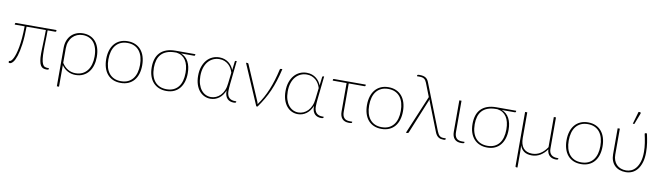

<svg xmlns="http://www.w3.org/2000/svg" viewBox="-43 -1426 7914 2300"><g transform="rotate(10 3914.5 -276.0)"><path d="M546.5 -471.5Q546.5 -462 535 -462H442.5Q442.5 -424 441.8 -391.5Q441 -359 440.2 -330Q439.5 -301 439 -274.5Q438.5 -248 438.5 -222Q438.5 -156.5 443.5 -116.5Q448.5 -76.5 458.8 -54.8Q469 -33 485.2 -25.8Q501.5 -18.5 524 -18.5H536.5V-8Q536.5 -3.5 530.2 -0.8Q524 2 508.5 2Q485.5 2 467.8 -5.2Q450 -12.5 438 -32.2Q426 -52 419.8 -86.5Q413.5 -121 413.5 -175Q413.5 -197 414.5 -227.5Q415.5 -258 416.8 -295Q418 -332 419.2 -374.2Q420.5 -416.5 421 -462H186.5Q185.5 -334 173 -245.5Q160.5 -157 142.5 -101.8Q124.5 -46.5 103.5 -21.8Q82.5 3 64 3Q58.5 3 54 1.2Q49.5 -0.5 49.5 -3.5V-22H59Q67 -22 77.8 -32.5Q88.5 -43 100 -65.2Q111.5 -87.5 122.2 -122.2Q133 -157 142 -206Q151 -255 156.5 -318.5Q162 -382 163 -462H42.5V-472Q42.5 -476 45.5 -480Q48.5 -484 55.5 -484H546.5Z M694 -111.5Q725.5 -62.5 767.5 -38.5Q809.5 -14.5 858.5 -14.5Q907 -14.5 943 -32.2Q979 -50 1003 -81.5Q1027 -113 1039 -156Q1051 -199 1051 -249.5Q1051 -308 1037.5 -351.5Q1024 -395 999.8 -423.5Q975.5 -452 942 -466Q908.5 -480 868.5 -480Q831.5 -480 799.8 -466.8Q768 -453.5 744.5 -428.8Q721 -404 707.5 -368.5Q694 -333 694 -289ZM667.5 -289Q667.5 -338 682.5 -377.2Q697.5 -416.5 724.2 -444Q751 -471.5 788 -486.2Q825 -501 868.5 -501Q913.5 -501 951.8 -485.5Q990 -470 1018.2 -438.8Q1046.5 -407.5 1062.2 -360.2Q1078 -313 1078 -249.5Q1078 -195.5 1064.2 -149Q1050.5 -102.5 1023.2 -68Q996 -33.5 955.8 -13.8Q915.5 6 862.5 6Q810 6 766.5 -17.8Q723 -41.5 694 -83.5V178.5H667.5Z M1412 -501Q1464.5 -501 1505.2 -482.8Q1546 -464.5 1574 -431.2Q1602 -398 1616.5 -351Q1631 -304 1631 -246.5Q1631 -189 1616.5 -142.2Q1602 -95.5 1574 -62.5Q1546 -29.5 1505.2 -11.8Q1464.5 6 1412 6Q1359.5 6 1318.8 -11.8Q1278 -29.5 1250 -62.5Q1222 -95.5 1207.5 -142.2Q1193 -189 1193 -246.5Q1193 -304 1207.5 -351Q1222 -398 1250 -431.2Q1278 -464.5 1318.8 -482.8Q1359.5 -501 1412 -501ZM1412 -15Q1460 -15 1496 -31.5Q1532 -48 1556.2 -78.5Q1580.5 -109 1592.5 -151.5Q1604.5 -194 1604.5 -246.5Q1604.5 -299 1592.5 -342Q1580.5 -385 1556.2 -415.8Q1532 -446.5 1496 -463.2Q1460 -480 1412 -480Q1364 -480 1328 -463.2Q1292 -446.5 1267.8 -415.8Q1243.5 -385 1231.5 -342Q1219.5 -299 1219.5 -246.5Q1219.5 -194 1231.5 -151.5Q1243.5 -109 1267.8 -78.5Q1292 -48 1328 -31.5Q1364 -15 1412 -15Z M1995.5 -467.5Q1934.5 -467.5 1892.2 -451.2Q1850 -435 1823.8 -405.8Q1797.5 -376.5 1785.5 -335.2Q1773.5 -294 1773.5 -244Q1773.5 -189 1786.8 -146.2Q1800 -103.5 1825 -74.2Q1850 -45 1886 -30Q1922 -15 1967.5 -15Q2014.5 -15 2050.2 -31.2Q2086 -47.5 2110 -77.5Q2134 -107.5 2146 -150.8Q2158 -194 2158 -248Q2158 -295.5 2148.5 -334Q2139 -372.5 2120.5 -400.5Q2102 -428.5 2074.5 -445.5Q2047 -462.5 2011 -467.5ZM2235 -488.5V-479Q2235 -475 2232 -471.2Q2229 -467.5 2222 -467.5H2064Q2124 -444.5 2154.5 -387.8Q2185 -331 2185 -247Q2185 -190.5 2170.8 -144Q2156.5 -97.5 2129 -64Q2101.5 -30.5 2061 -12.2Q2020.5 6 1968 6Q1918 6 1877.2 -10.8Q1836.5 -27.5 1807.5 -59.5Q1778.5 -91.5 1762.8 -138Q1747 -184.5 1747 -244.5Q1747 -299.5 1761.2 -344.5Q1775.5 -389.5 1805.8 -421.5Q1836 -453.5 1883 -471Q1930 -488.5 1995 -488.5Z M2697.5 -345Q2690 -371 2676.2 -395.2Q2662.5 -419.5 2641.8 -438.5Q2621 -457.5 2593.2 -469Q2565.5 -480.5 2530 -480.5Q2490 -480.5 2455.2 -464.8Q2420.5 -449 2394.5 -418.8Q2368.5 -388.5 2353.8 -343.8Q2339 -299 2339 -241Q2339 -185.5 2352.5 -143.2Q2366 -101 2389 -72.5Q2412 -44 2442.2 -29.5Q2472.5 -15 2506.5 -15Q2538 -15 2567.8 -27.8Q2597.5 -40.5 2621.5 -65.2Q2645.5 -90 2661.5 -126.5Q2677.5 -163 2682 -211ZM2815.5 -17.5V-7Q2815.5 -3 2808.5 0Q2801.5 3 2786.5 3Q2765 3 2745.5 -3.5Q2726 -10 2711.2 -24.2Q2696.5 -38.5 2687.8 -61.2Q2679 -84 2679 -116Q2679 -118.5 2679 -121.2Q2679 -124 2679.5 -126.5Q2654 -62 2607.5 -28Q2561 6 2503.5 6Q2464 6 2429 -10.5Q2394 -27 2368 -58.5Q2342 -90 2327 -136Q2312 -182 2312 -241Q2312 -303 2329 -351.5Q2346 -400 2375 -433.2Q2404 -466.5 2443 -483.8Q2482 -501 2526.5 -501Q2561.5 -501 2590.2 -490.8Q2619 -480.5 2641 -463.2Q2663 -446 2678.5 -423.8Q2694 -401.5 2702.5 -378L2715 -483Q2717 -493 2725 -493H2737.5L2707.5 -212.5Q2705 -187 2703.2 -163.2Q2701.5 -139.5 2701.5 -123.5Q2701.5 -94.5 2708.8 -74.2Q2716 -54 2729 -41.5Q2742 -29 2759.8 -23.2Q2777.5 -17.5 2799 -17.5Z M3292.5 -493Q3273.5 -411.5 3252.2 -345Q3231 -278.5 3205.2 -220.2Q3179.5 -162 3148 -108.5Q3116.5 -55 3077.5 0H3062L2850 -493H2869Q2874.5 -493 2877.5 -490Q2880.5 -487 2881.5 -484L3064.5 -57.5Q3067.5 -50 3069.5 -42.8Q3071.5 -35.5 3073 -28.5Q3139.5 -120 3185.5 -232Q3231.5 -344 3261.5 -480Q3263 -487.5 3266.5 -490.2Q3270 -493 3274 -493Z M3760.5 -345Q3753 -371 3739.2 -395.2Q3725.5 -419.5 3704.8 -438.5Q3684 -457.5 3656.2 -469Q3628.5 -480.5 3593 -480.5Q3553 -480.5 3518.2 -464.8Q3483.5 -449 3457.5 -418.8Q3431.5 -388.5 3416.8 -343.8Q3402 -299 3402 -241Q3402 -185.5 3415.5 -143.2Q3429 -101 3452 -72.5Q3475 -44 3505.2 -29.5Q3535.5 -15 3569.5 -15Q3601 -15 3630.8 -27.8Q3660.5 -40.5 3684.5 -65.2Q3708.5 -90 3724.5 -126.5Q3740.5 -163 3745 -211ZM3878.5 -17.5V-7Q3878.5 -3 3871.5 0Q3864.5 3 3849.5 3Q3828 3 3808.5 -3.5Q3789 -10 3774.2 -24.2Q3759.5 -38.5 3750.8 -61.2Q3742 -84 3742 -116Q3742 -118.5 3742 -121.2Q3742 -124 3742.5 -126.5Q3717 -62 3670.5 -28Q3624 6 3566.5 6Q3527 6 3492 -10.5Q3457 -27 3431 -58.5Q3405 -90 3390 -136Q3375 -182 3375 -241Q3375 -303 3392 -351.5Q3409 -400 3438 -433.2Q3467 -466.5 3506 -483.8Q3545 -501 3589.5 -501Q3624.5 -501 3653.2 -490.8Q3682 -480.5 3704 -463.2Q3726 -446 3741.5 -423.8Q3757 -401.5 3765.5 -378L3778 -483Q3780 -493 3788 -493H3800.5L3770.5 -212.5Q3768 -187 3766.2 -163.2Q3764.5 -139.5 3764.5 -123.5Q3764.5 -94.5 3771.8 -74.2Q3779 -54 3792 -41.5Q3805 -29 3822.8 -23.2Q3840.5 -17.5 3862 -17.5Z M4308.5 -473.5Q4308.5 -462.5 4297 -462.5H4105V-116.5Q4105 -68.5 4126.8 -43.5Q4148.5 -18.5 4194.5 -18.5H4226V-9.5Q4226 -4 4218.5 -1Q4211 2 4188 2Q4134.5 2 4106.8 -28.5Q4079 -59 4079 -115.5V-462.5H3910.5V-474.5Q3910.5 -484 3921 -484H4308.5Z M4584 -501Q4636.5 -501 4677.2 -482.8Q4718 -464.5 4746 -431.2Q4774 -398 4788.5 -351Q4803 -304 4803 -246.5Q4803 -189 4788.5 -142.2Q4774 -95.5 4746 -62.5Q4718 -29.5 4677.2 -11.8Q4636.5 6 4584 6Q4531.5 6 4490.8 -11.8Q4450 -29.5 4422 -62.5Q4394 -95.5 4379.5 -142.2Q4365 -189 4365 -246.5Q4365 -304 4379.5 -351Q4394 -398 4422 -431.2Q4450 -464.5 4490.8 -482.8Q4531.5 -501 4584 -501ZM4584 -15Q4632 -15 4668 -31.5Q4704 -48 4728.2 -78.5Q4752.5 -109 4764.5 -151.5Q4776.5 -194 4776.5 -246.5Q4776.5 -299 4764.5 -342Q4752.5 -385 4728.2 -415.8Q4704 -446.5 4668 -463.2Q4632 -480 4584 -480Q4536 -480 4500 -463.2Q4464 -446.5 4439.8 -415.8Q4415.5 -385 4403.5 -342Q4391.5 -299 4391.5 -246.5Q4391.5 -194 4403.5 -151.5Q4415.5 -109 4439.8 -78.5Q4464 -48 4500 -31.5Q4536 -15 4584 -15Z M5364 -16.5V-6Q5364 -1 5359 1.5Q5354 4 5338 4Q5321.5 4 5306.8 1Q5292 -2 5278.8 -10.5Q5265.5 -19 5254 -34Q5242.5 -49 5233.5 -73.5L5098.5 -418Q5093 -432 5091 -443Q5089 -432 5083.5 -420L4915 -9Q4914 -6 4910.5 -3Q4907 0 4901.5 0H4882L5078 -468L5014 -632Q5008 -646.5 5001 -657.2Q4994 -668 4984 -675.2Q4974 -682.5 4960 -686Q4946 -689.5 4926 -689.5H4895.5V-699.5Q4895.5 -701.5 4896.5 -703.5Q4897.5 -705.5 4900.5 -707Q4903.5 -708.5 4909.5 -709.2Q4915.5 -710 4925.5 -710Q4970.5 -710 4996.5 -694.5Q5022.5 -679 5036 -644L5256.5 -83Q5271 -46 5289 -31.2Q5307 -16.5 5334.5 -16.5Z M5445 -493H5471.5V-112Q5471.5 -64 5493 -39Q5514.5 -14 5561 -14H5592.5V-5Q5592.5 0.5 5584.8 3.5Q5577 6.5 5554 6.5Q5500.5 6.5 5472.8 -24Q5445 -54.5 5445 -111Z M5898 -467.5Q5837 -467.5 5794.8 -451.2Q5752.5 -435 5726.2 -405.8Q5700 -376.5 5688 -335.2Q5676 -294 5676 -244Q5676 -189 5689.2 -146.2Q5702.5 -103.5 5727.5 -74.2Q5752.5 -45 5788.5 -30Q5824.5 -15 5870 -15Q5917 -15 5952.8 -31.2Q5988.5 -47.5 6012.5 -77.5Q6036.5 -107.5 6048.5 -150.8Q6060.5 -194 6060.5 -248Q6060.5 -295.5 6051 -334Q6041.5 -372.5 6023 -400.5Q6004.5 -428.5 5977 -445.5Q5949.5 -462.5 5913.5 -467.5ZM6137.5 -488.5V-479Q6137.5 -475 6134.5 -471.2Q6131.5 -467.5 6124.5 -467.5H5966.5Q6026.5 -444.5 6057 -387.8Q6087.5 -331 6087.5 -247Q6087.5 -190.5 6073.2 -144Q6059 -97.5 6031.5 -64Q6004 -30.5 5963.5 -12.2Q5923 6 5870.5 6Q5820.5 6 5779.8 -10.8Q5739 -27.5 5710 -59.5Q5681 -91.5 5665.2 -138Q5649.5 -184.5 5649.5 -244.5Q5649.5 -299.5 5663.8 -344.5Q5678 -389.5 5708.2 -421.5Q5738.5 -453.5 5785.5 -471Q5832.5 -488.5 5897.5 -488.5Z M6733.5 -16.5V-5.5Q6733.5 -1.5 6726.5 1.2Q6719.5 4 6704.5 4Q6683.5 4 6664.8 -2Q6646 -8 6631.5 -20.5Q6617 -33 6607.8 -52.8Q6598.5 -72.5 6597 -100.5Q6562.5 -50.5 6515.5 -22.2Q6468.5 6 6412.5 6Q6354.5 6 6319 -18.8Q6283.5 -43.5 6268 -90.5Q6269 -67.5 6269.8 -42.8Q6270.5 -18 6270.5 2V178.5H6257.5Q6251.5 178.5 6248.2 175.2Q6245 172 6245 166.5V-493H6271.5V-180.5Q6271.5 -142 6280 -111.2Q6288.5 -80.5 6306.2 -59.2Q6324 -38 6350.8 -26.8Q6377.5 -15.5 6413.5 -15.5Q6468.5 -15.5 6514.5 -44.5Q6560.5 -73.5 6594.5 -126V-493H6620.5V-109.5Q6620.5 -85 6627.8 -67.5Q6635 -50 6647.8 -38.8Q6660.5 -27.5 6678.2 -22Q6696 -16.5 6717 -16.5Z M7011.5 -501Q7064 -501 7104.8 -482.8Q7145.5 -464.5 7173.5 -431.2Q7201.5 -398 7216 -351Q7230.5 -304 7230.5 -246.5Q7230.5 -189 7216 -142.2Q7201.5 -95.5 7173.5 -62.5Q7145.5 -29.5 7104.8 -11.8Q7064 6 7011.5 6Q6959 6 6918.2 -11.8Q6877.5 -29.5 6849.5 -62.5Q6821.5 -95.5 6807 -142.2Q6792.5 -189 6792.5 -246.5Q6792.5 -304 6807 -351Q6821.5 -398 6849.5 -431.2Q6877.5 -464.5 6918.2 -482.8Q6959 -501 7011.5 -501ZM7011.5 -15Q7059.5 -15 7095.5 -31.5Q7131.5 -48 7155.8 -78.5Q7180 -109 7192 -151.5Q7204 -194 7204 -246.5Q7204 -299 7192 -342Q7180 -385 7155.8 -415.8Q7131.5 -446.5 7095.5 -463.2Q7059.5 -480 7011.5 -480Q6963.5 -480 6927.5 -463.2Q6891.5 -446.5 6867.2 -415.8Q6843 -385 6831 -342Q6819 -299 6819 -246.5Q6819 -194 6831 -151.5Q6843 -109 6867.2 -78.5Q6891.5 -48 6927.5 -31.5Q6963.5 -15 7011.5 -15Z M7727 -493Q7733.5 -462 7739 -435.2Q7744.5 -408.5 7748.2 -382Q7752 -355.5 7754.2 -327.8Q7756.5 -300 7756.5 -268Q7756.5 -196 7740.2 -143.8Q7724 -91.5 7696.5 -57.8Q7669 -24 7632.8 -8Q7596.5 8 7556 8Q7514 8 7479.8 -4.5Q7445.5 -17 7421.2 -41Q7397 -65 7384 -99.5Q7371 -134 7371 -177.5V-493H7397.5V-177.5Q7397.5 -139 7409 -108.5Q7420.5 -78 7441.2 -56.8Q7462 -35.5 7491.5 -24.2Q7521 -13 7557 -13Q7589 -13 7620 -26.8Q7651 -40.5 7675.5 -70.8Q7700 -101 7715.2 -149.5Q7730.5 -198 7730.5 -268Q7730.5 -320 7722 -375Q7713.5 -430 7701.5 -481.5Q7700.5 -487.5 7703.5 -490.2Q7706.5 -493 7710 -493ZM7540 -578.5 7583.5 -729.5H7601Q7607 -729.5 7609.8 -724.5Q7612.5 -719.5 7610 -712.5L7559 -578.5Z"/></g></svg>

Font: Lato 2
Style: Regular
Weight: 200
Designer: Lukasz Dziedzic with Adam Twardoch and Botio Nikoltchev
Foundry: tyPoland Lukasz Dziedzic
Version: Version 2.015; 2015-08-06; http://www.latofonts.com/